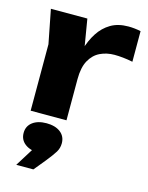

<svg xmlns="http://www.w3.org/2000/svg" viewBox="-131 -669 815 1058"><g transform="rotate(15 276.5 -140.0)"><path d="M29.4 -571.4H237.4L271.4 -367.2V0H67V-379ZM538.6 -580.2V-405.6Q509.4 -411.6 482.8 -414.3Q456.2 -417 434.4 -417Q389.6 -417 352.6 -399.3Q315.6 -381.6 293.5 -341.6Q271.4 -301.6 271.4 -235L232.4 -283.4Q240 -344.6 255.9 -399.5Q271.8 -454.4 299.2 -496.7Q326.6 -539 367.8 -563.4Q409 -587.8 467.8 -587.8Q484.8 -587.8 502.8 -585.9Q520.8 -584 538.6 -580.2ZM67.6 308.6 162.4 156.4 170.4 212.6Q121 212.6 91.1 189.8Q61.2 167 61.2 128.2Q61.2 89 90.9 66.5Q120.6 44 170.4 44Q220.2 44 249.8 66.9Q279.4 89.8 279.4 129.6Q279.4 157 265.3 180Q251.2 203 219.2 242.8L165.2 308.6Z"/></g></svg>

Font: Unbounded
Style: Regular
Weight: 400
Designer: Luke Prowse, Jean-Baptiste Morizot, Fátima Lázaro, Florian Runge
Foundry: NaN
Version: Version 1.701;gftools[0.9.28.dev5+ged2979d]